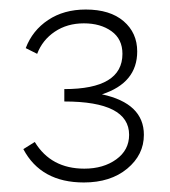

<svg xmlns="http://www.w3.org/2000/svg" viewBox="-20 -782 356 403"><path d="M194 -584Q282 -565 282 -499Q282 -457 247 -428Q212 -399 156 -399Q66 -399 29 -469L53 -484Q87 -428 157 -428Q197 -428 224 -447.5Q251 -467 251 -499Q251 -569 115 -569V-595Q237 -595 237 -669Q237 -700 214 -716.5Q191 -733 156 -733Q121 -733 95 -715.5Q69 -698 58 -669L34 -681Q48 -718 81 -740Q114 -762 160 -762Q211 -762 239.5 -737.5Q268 -713 268 -674Q268 -608 194 -584Z"/></svg>

Font: EauTestSC Light
Style: Regular
Weight: 300
Designer: Christian Thalmann (Catharsis Fonts)
Version: Version 0.001;PS 000.001;hotconv 1.0.88;makeotf.lib2.5.64775